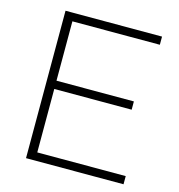

<svg xmlns="http://www.w3.org/2000/svg" viewBox="-109 -836 866 931"><g transform="rotate(15 324.0 -370.0)"><path d="M105.5 0V-740H590V-699H151V-401H539.5V-359.5H151V-41H595V0Z"/></g></svg>

Font: Encode Sans Expanded ExtraLight
Style: Regular
Weight: 200
Width: 7
Designer: Multiple Designers
Foundry: Impallari Type
Version: Version 3.000; ttfautohint (v1.8.3) -l 8 -r 50 -G 200 -x 14 